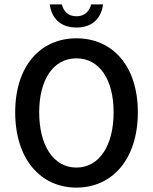

<svg xmlns="http://www.w3.org/2000/svg" viewBox="-20 -840 694 872"><path d="M606 -330C606 -542 490 -666 327 -666C165 -666 49 -542 49 -330C49 -117 165 12 327 12C490 12 606 -117 606 -330ZM158 -330C158 -480 223 -575 327 -575C431 -575 496 -480 496 -330C496 -179 431 -79 327 -79C223 -79 158 -179 158 -330ZM448 -820H394C387 -792 367 -766 327 -766C289 -766 268 -790 261 -820H206C214 -761 251 -715 327 -715C403 -715 440 -760 448 -820Z"/></svg>

Font: Falling Sky
Style: Light
Weight: 400
Designer: Paul D. Hunt
Foundry: Adobe Systems Incorporated
Version: Version 1.02